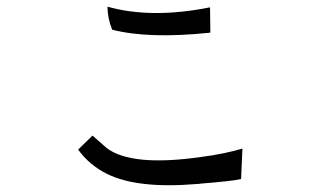

<svg xmlns="http://www.w3.org/2000/svg" viewBox="-20 -629 960 575"><path d="M610 -532 608 -531Q426 -512 316 -540Q302 -574 302 -609Q433 -572 609 -607ZM706 -184 702 -93Q680 -87 580 -79Q575 -78 570 -78Q392 -63 301 -108Q248 -134 214 -181L257 -223L298 -187L299 -186Q374 -129 583 -159Q652 -168 706 -184Z"/></svg>

Font: cwTeXYen
Style: Medium
Weight: 500
Version: Version 1.17